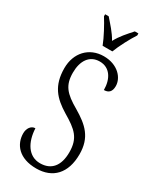

<svg xmlns="http://www.w3.org/2000/svg" viewBox="-235 -998 881 1075"><g transform="rotate(30 205.5 -460.5)"><path d="M181 -771H244C261 -816 295 -880 320 -918V-931H297C265 -895 236 -864 213 -821C189 -864 159 -895 128 -931H105V-918C129 -880 164 -816 181 -771ZM202 10C308 10 373 -57 373 -180C373 -289 317 -339 231 -390C144 -440 112 -476 112 -558C112 -634 146 -687 212 -687C278 -687 311 -631 311 -560C340 -560 358 -575 358 -612C358 -665 308 -724 217 -724C122 -724 58 -654 58 -556C58 -443 108 -389 190 -339C278 -287 318 -253 318 -161C318 -74 278 -26 206 -26C130 -26 90 -95 86 -183C58 -183 41 -155 41 -125C41 -54 90 10 202 10Z"/></g></svg>

Font: Noto Serif Thai ExtraCondensed Light
Style: Regular
Weight: 300
Width: 2
Designer: Monotype Design Team
Foundry: Monotype Imaging Inc.
Version: Version 2.002